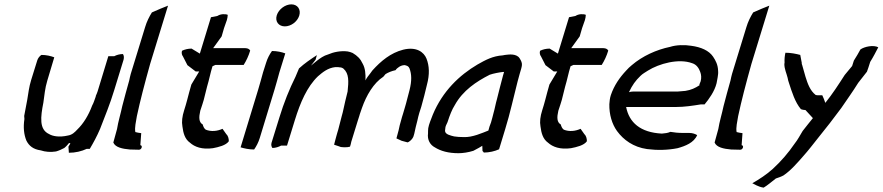

<svg xmlns="http://www.w3.org/2000/svg" viewBox="-20 -689 4050 881"><path d="M123 -322C113 -290 110 -260 105 -231C101 -208 95 -180 91 -157L92 -143C86 -104 90 -71 101 -44C113 -20 132 -4 167 1C188 8 212 10 237 6C251 2 264 -4 275 -10C286 -19 291 -26 297 -33L303 -31L294 -16C295 -6 295 3 296 12C326 12 355 5 378 -6H392C408 -33 425 -64 439 -97C461 -154 485 -212 504 -275L547 -415C550 -426 548 -436 544 -441C530 -441 515 -437 504 -431H477L428 -270C426 -263 423 -257 420 -250L419 -245C414 -232 410 -217 403 -205C386 -159 362 -121 335 -95C323 -82 311 -70 291 -67C252 -58 221 -64 205 -74C159 -95 166 -152 179 -218C184 -251 186 -283 197 -319L229 -426C213 -432 193 -437 170 -437C162 -432 154 -422 151 -412Z M580 -350C577 -340 575 -329 573 -320C562 -281 551 -241 541 -202C534 -168 522 -130 517 -97L500 -35C509 -13 541 -6 576 -3L616 -2C629 0 637 -21 624 -23L628 -78C618 -79 609 -81 601 -83C597 -104 604 -130 608 -156C616 -192 624 -228 634 -266C646 -310 656 -352 669 -396L751 -663C731 -655 705 -645 677 -632C665 -613 653 -589 646 -565Z M815 -456C812 -445 815 -436 819 -431L840 -390L878 -361H894C881 -340 871 -322 858 -301C851 -277 845 -254 839 -231C834 -214 831 -200 825 -183C816 -155 813 -130 817 -109C821 -78 828 -51 852 -34C873 -15 907 -2 957 -9C983 -14 1017 -22 1030 -41C1030 -54 1026 -67 1018 -74L1001 -98C977 -87 949 -84 924 -94C916 -100 913 -108 910 -118C892 -128 892 -151 899 -181L902 -190C907 -204 911 -218 915 -231L930 -291C940 -324 945 -353 955 -385L968 -391H1098C1110 -410 1121 -433 1128 -457C1125 -463 1117 -468 1106 -468H958L997 -522L1008 -560L1021 -597C1023 -605 1025 -613 1025 -621C1013 -626 991 -625 978 -616L948 -610C931 -554 914 -499 897 -443L859 -466C843 -466 827 -462 815 -456Z M1250 -619C1241 -590 1259 -568 1287 -568C1315 -568 1344 -589 1353 -617C1362 -646 1345 -669 1317 -669C1289 -669 1259 -647 1250 -619ZM1187 -357C1179 -330 1174 -307 1165 -279L1084 -13C1100 -8 1123 -3 1146 -3C1156 -17 1166 -36 1172 -56L1240 -279C1249 -307 1254 -330 1262 -357L1289 -444C1273 -450 1251 -455 1228 -455C1217 -440 1207 -421 1201 -401Z M1226 -34C1223 -24 1226 -15 1230 -10C1244 -10 1259 -15 1270 -21H1297L1333 -138C1358 -219 1389 -291 1439 -339C1461 -358 1484 -377 1518 -381H1527C1530 -381 1534 -381 1538 -380C1545 -380 1551 -378 1556 -374C1582 -351 1580 -316 1575 -269L1564 -224C1558 -200 1555 -179 1548 -156C1543 -135 1537 -114 1532 -94C1528 -82 1526 -73 1523 -63C1519 -51 1517 -38 1513 -25L1537 -17C1544 -12 1575 -12 1586 -16C1588 -23 1591 -31 1592 -39L1621 -133C1624 -142 1626 -150 1629 -158L1631 -165C1634 -175 1638 -184 1641 -194C1661 -251 1694 -308 1739 -337L1749 -349C1762 -357 1777 -363 1795 -367C1802 -378 1820 -390 1835 -390C1837 -391 1839 -390 1841 -389C1850 -387 1855 -384 1859 -375C1869 -349 1870 -318 1859 -275C1851 -247 1846 -222 1837 -193L1829 -166C1826 -156 1823 -148 1821 -139C1816 -123 1812 -106 1809 -91L1799 -54C1807 -50 1815 -47 1823 -43L1849 -36C1849 -33 1875 -47 1879 -69L1881 -76C1885 -94 1890 -118 1895 -135C1898 -147 1900 -159 1904 -171L1913 -199C1923 -233 1931 -267 1939 -300C1952 -348 1950 -387 1937 -420C1925 -450 1891 -476 1830 -461C1772 -446 1728 -409 1689 -366L1678 -351C1670 -341 1662 -331 1657 -320C1658 -350 1656 -376 1644 -397C1634 -419 1620 -433 1598 -446C1590 -449 1583 -452 1575 -453C1543 -457 1510 -450 1485 -439C1466 -434 1448 -421 1434 -410L1407 -388L1428 -415L1434 -436C1405 -417 1377 -398 1352 -375L1336 -337C1308 -281 1282 -216 1262 -150Z M1945 -101C1944 -92 1944 -85 1944 -77C1940 -47 1954 -24 1975 -13C2002 4 2037 14 2084 14C2104 14 2130 10 2152 3C2162 -2 2171 -7 2178 -11L2193 -20L2194 4C2196 6 2199 8 2200 11C2225 11 2250 5 2270 -4L2298 -96C2321 -170 2336 -242 2355 -315L2364 -348C2376 -390 2381 -395 2364 -422C2349 -445 2310 -438 2307 -438C2301 -438 2293 -436 2287 -435C2241 -432 2208 -414 2171 -393C2088 -344 2011 -271 1966 -163C1958 -142 1948 -119 1945 -101ZM2024 -106C2026 -115 2033 -125 2035 -133C2043 -158 2054 -187 2067 -207C2104 -274 2166 -315 2227 -346C2244 -352 2271 -357 2289 -359C2290 -359 2291 -358 2293 -359L2288 -342C2278 -304 2269 -270 2260 -233C2255 -217 2250 -188 2245 -172C2241 -157 2238 -143 2233 -127L2226 -108L2221 -90C2193 -79 2147 -58 2108 -60C2092 -60 2076 -61 2064 -63C2048 -67 2022 -72 2022 -89C2023 -95 2023 -101 2024 -106Z M2458 -456C2455 -445 2458 -436 2462 -431L2483 -390L2521 -361H2537C2524 -340 2514 -322 2501 -301C2494 -277 2488 -254 2482 -231C2477 -214 2474 -200 2468 -183C2459 -155 2456 -130 2460 -109C2464 -78 2471 -51 2495 -34C2516 -15 2550 -2 2600 -9C2626 -14 2660 -22 2673 -41C2673 -54 2669 -67 2661 -74L2644 -98C2620 -87 2592 -84 2567 -94C2559 -100 2556 -108 2553 -118C2535 -128 2535 -151 2542 -181L2545 -190C2550 -204 2554 -218 2558 -231L2573 -291C2583 -324 2588 -353 2598 -385L2611 -391H2741C2753 -410 2764 -433 2771 -457C2768 -463 2760 -468 2749 -468H2601L2640 -522L2651 -560L2664 -597C2666 -605 2668 -613 2668 -621C2656 -626 2634 -625 2621 -616L2591 -610C2574 -554 2557 -499 2540 -443L2502 -466C2486 -466 2470 -462 2458 -456Z M2783 -253C2778 -238 2777 -224 2776 -211C2775 -164 2788 -120 2811 -88C2841 -47 2886 -14 2949 -5C2995 1 3044 0 3089 -9C3125 -19 3164 -34 3179 -69C3171 -74 3158 -79 3143 -79H3114C3093 -79 3073 -81 3056 -84C3046 -79 3031 -77 3017 -76C2918 -81 2867 -127 2853 -198H3080C3121 -198 3159 -204 3196 -210H3213C3233 -234 3259 -270 3268 -307L3273 -334C3275 -345 3276 -355 3275 -365C3274 -392 3264 -411 3252 -429C3233 -457 3197 -473 3151 -479C3121 -484 3083 -483 3055 -474C2992 -461 2928 -432 2879 -390C2870 -383 2861 -374 2853 -365C2823 -333 2798 -297 2783 -253ZM2866 -266C2881 -298 2896 -319 2919 -341C2929 -351 2941 -357 2953 -365C3004 -397 3094 -422 3156 -399C3176 -393 3187 -376 3193 -359C3198 -346 3199 -331 3195 -316L3189 -301L3190 -298C3170 -285 3151 -276 3125 -272L3102 -270C3095 -269 3087 -269 3080 -269H2886C2879 -269 2873 -268 2866 -266Z M3339 -350C3336 -340 3334 -329 3332 -320C3321 -281 3310 -241 3300 -202C3293 -168 3281 -130 3276 -97L3259 -35C3268 -13 3300 -6 3335 -3L3375 -2C3388 0 3396 -21 3383 -23L3387 -78C3377 -79 3368 -81 3360 -83C3356 -104 3363 -130 3367 -156C3375 -192 3383 -228 3393 -266C3405 -310 3415 -352 3428 -396L3510 -663C3490 -655 3464 -645 3436 -632C3424 -613 3412 -589 3405 -565Z M3584 -447C3581 -435 3579 -418 3580 -400L3579 -396C3579 -372 3589 -353 3594 -332C3595 -325 3598 -314 3600 -309C3614 -266 3628 -220 3655 -188C3661 -186 3668 -184 3676 -184L3710 -147C3695 -128 3679 -109 3663 -88C3652 -70 3640 -47 3627 -31C3597 13 3564 51 3526 86C3496 113 3466 132 3432 152C3441 155 3457 168 3484 172C3501 162 3522 144 3540 130C3552 126 3564 122 3575 116C3608 94 3640 57 3667 26C3687 4 3714 -31 3733 -55C3769 -99 3806 -147 3840 -193C3867 -233 3892 -267 3918 -309L3958 -360C3960 -367 3963 -373 3965 -380L3973 -405C3988 -429 3999 -451 4010 -472C3988 -484 3946 -475 3928 -462C3919 -446 3910 -429 3898 -411L3890 -386C3879 -372 3867 -359 3856 -345C3827 -300 3800 -258 3767 -217C3763 -230 3758 -241 3753 -252H3730C3727 -252 3725 -253 3723 -253C3697 -273 3686 -305 3676 -337C3671 -355 3666 -373 3661 -390C3660 -393 3658 -397 3659 -400L3652 -437C3633 -442 3609 -447 3584 -447Z"/></svg>

Font: SolarCharger
Style: 552
Weight: 400
Designer: Mew Too
Foundry: Cannot Into Space Fonts/KineticPlasma Fonts
Version: Version 1.100